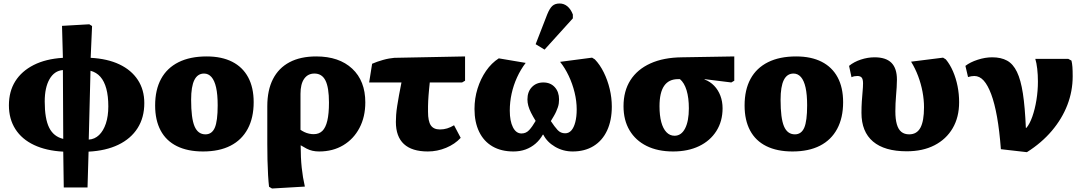

<svg xmlns="http://www.w3.org/2000/svg" viewBox="-20 -853 6201 1099"><path d="M345 220 342 15Q245 10 175 -23Q105 -56 68 -114Q31 -172 31 -250Q31 -330 67.5 -388Q104 -446 173 -481Q242 -516 340 -522L335 -705L491 -714L507 -704L499 -522Q595 -517 663.5 -484.5Q732 -452 769 -395.5Q806 -339 806 -263Q806 -180 767.5 -119.5Q729 -59 657.5 -24.5Q586 10 487 15L481 220ZM342 -58 340 -452Q291 -448 263.5 -400Q236 -352 236 -272Q236 -173 261.5 -122Q287 -71 342 -58ZM488 -54Q522 -56 547 -80Q572 -104 586 -146Q600 -188 600 -244Q600 -303 588.5 -345.5Q577 -388 554.5 -413.5Q532 -439 498 -448Z M1142 14Q1054 14 992.5 -16.5Q931 -47 899.5 -106Q868 -165 868 -249Q868 -339 902 -401.5Q936 -464 1002 -497Q1068 -530 1163 -530Q1249 -530 1309 -499.5Q1369 -469 1400.5 -410.5Q1432 -352 1432 -268Q1432 -179 1398 -115.5Q1364 -52 1299.5 -19Q1235 14 1142 14ZM1156 -84Q1193 -84 1209.5 -122Q1226 -160 1226 -250Q1226 -312 1217 -352Q1208 -392 1190.5 -412Q1173 -432 1148 -432Q1111 -432 1092.5 -395Q1074 -358 1074 -282Q1074 -176 1093.5 -130Q1113 -84 1156 -84Z M1537 226 1520 216Q1517 191 1514.5 150Q1512 109 1511 62Q1510 15 1510 -28V-245Q1510 -337 1542.5 -400.5Q1575 -464 1637.5 -497Q1700 -530 1790 -530Q1921 -530 1996 -460Q2071 -390 2071 -267Q2071 -184 2037.5 -120.5Q2004 -57 1944.5 -21.5Q1885 14 1807 14Q1786 14 1768.5 10Q1751 6 1735.5 -2Q1720 -10 1702 -21H1701Q1701 15 1702.5 46.5Q1704 78 1707 106.5Q1710 135 1714.5 162Q1719 189 1725 215ZM1775 -85Q1806 -85 1825 -103.5Q1844 -122 1853.5 -162Q1863 -202 1863 -266Q1863 -352 1843 -392Q1823 -432 1780 -432Q1742 -432 1721 -402Q1700 -372 1700 -316V-110Q1710 -103 1722.5 -97Q1735 -91 1749 -88Q1763 -85 1775 -85Z M2429 14Q2338 14 2292 -28.5Q2246 -71 2246 -155Q2246 -173 2247.5 -195.5Q2249 -218 2253.5 -246.5Q2258 -275 2264 -308.5Q2270 -342 2278 -381H2093L2110 -488Q2123 -494 2139 -499.5Q2155 -505 2172.5 -510Q2190 -515 2207 -518Q2224 -521 2237 -522L2642 -530V-391L2625 -381H2440Q2438 -360 2436 -341.5Q2434 -323 2433 -307Q2432 -291 2431 -275.5Q2430 -260 2430 -245Q2430 -230 2430 -213Q2430 -159 2446 -135.5Q2462 -112 2498 -112Q2520 -112 2539.5 -118Q2559 -124 2579 -136L2617 -64Q2584 -28 2533.5 -7Q2483 14 2429 14Z M2919 14Q2849 14 2799 -15Q2749 -44 2722.5 -99Q2696 -154 2696 -229Q2696 -290 2713.5 -346Q2731 -402 2762 -447Q2793 -492 2835 -519L2989 -493Q2960 -455 2939.5 -410Q2919 -365 2908.5 -317Q2898 -269 2898 -220Q2898 -160 2916 -124.5Q2934 -89 2965 -89Q2991 -89 3009 -108.5Q3027 -128 3046 -161Q3030 -187 3019.5 -208Q3009 -229 3004 -247.5Q2999 -266 2999 -284Q2999 -328 3024.5 -354.5Q3050 -381 3090 -381Q3131 -381 3155.5 -354Q3180 -327 3180 -284Q3180 -273 3178.5 -261.5Q3177 -250 3173 -238.5Q3169 -227 3163.5 -214.5Q3158 -202 3150 -188.5Q3142 -175 3133 -160Q3154 -128 3171.5 -109Q3189 -90 3215 -90Q3236 -90 3250.5 -106.5Q3265 -123 3273 -154Q3281 -185 3281 -227Q3281 -274 3269 -323.5Q3257 -373 3235.5 -418.5Q3214 -464 3186 -499L3369 -523L3385 -513Q3414 -483 3436 -438.5Q3458 -394 3470 -343.5Q3482 -293 3482 -243Q3482 -164 3455 -106Q3428 -48 3377.5 -17Q3327 14 3258 14Q3203 14 3157 -13Q3111 -40 3090 -82H3087Q3070 -52 3045 -30.5Q3020 -9 2988.5 2.5Q2957 14 2919 14ZM3097 -569 3046 -600 3112 -770Q3126 -805 3141.5 -819Q3157 -833 3183 -833Q3208 -833 3227.5 -817Q3247 -801 3259 -770V-748Z M3833 14Q3745 14 3681.5 -17.5Q3618 -49 3583.5 -107Q3549 -165 3549 -245Q3549 -332 3588.5 -394Q3628 -456 3703 -490Q3778 -524 3884 -525L4183 -530V-391L4166 -381L4013 -400V-398Q4045 -386 4068 -362Q4091 -338 4103.5 -305Q4116 -272 4116 -233Q4116 -159 4080.5 -103Q4045 -47 3981.5 -16.5Q3918 14 3833 14ZM3841 -76Q3880 -76 3901.5 -118Q3923 -160 3923 -233Q3923 -293 3910 -336Q3897 -379 3872 -400H3861Q3808 -400 3781.5 -361.5Q3755 -323 3755 -245Q3755 -192 3765 -154.5Q3775 -117 3794.5 -96.5Q3814 -76 3841 -76Z M4516 14Q4428 14 4366.5 -16.5Q4305 -47 4273.5 -106Q4242 -165 4242 -249Q4242 -339 4276 -401.5Q4310 -464 4376 -497Q4442 -530 4537 -530Q4623 -530 4683 -499.5Q4743 -469 4774.5 -410.5Q4806 -352 4806 -268Q4806 -179 4772 -115.5Q4738 -52 4673.5 -19Q4609 14 4516 14ZM4530 -84Q4567 -84 4583.5 -122Q4600 -160 4600 -250Q4600 -312 4591 -352Q4582 -392 4564.5 -412Q4547 -432 4522 -432Q4485 -432 4466.5 -395Q4448 -358 4448 -282Q4448 -176 4467.5 -130Q4487 -84 4530 -84Z M5170 13Q5043 13 4977 -43Q4911 -99 4911 -207Q4911 -242 4913 -272.5Q4915 -303 4917.5 -329.5Q4920 -356 4920 -376Q4920 -399 4912.5 -408.5Q4905 -418 4887 -418Q4879 -418 4870.5 -416.5Q4862 -415 4854 -411L4840 -476Q4868 -499 4907.5 -512Q4947 -525 4986 -525Q5051 -525 5082.5 -493.5Q5114 -462 5114 -397Q5114 -376 5112.5 -353Q5111 -330 5109 -306.5Q5107 -283 5106 -260.5Q5105 -238 5105 -216Q5105 -171 5113.5 -141.5Q5122 -112 5139.5 -98Q5157 -84 5184 -84Q5228 -84 5248.5 -122Q5269 -160 5269 -239Q5269 -282 5260.5 -327.5Q5252 -373 5235.5 -417Q5219 -461 5195 -500L5378 -523L5394 -513Q5418 -484 5435 -444.5Q5452 -405 5461 -360Q5470 -315 5470 -268Q5470 -182 5433 -119Q5396 -56 5329 -21.5Q5262 13 5170 13Z M5858 18 5709 1Q5701 -105 5687 -183.5Q5673 -262 5653.5 -314Q5634 -366 5610.5 -392Q5587 -418 5557 -418Q5540 -418 5521 -412L5506 -476Q5533 -497 5576 -511Q5619 -525 5659 -525Q5710 -525 5744.5 -506Q5779 -487 5801 -441.5Q5823 -396 5835 -318Q5847 -240 5852 -121H5855Q5874 -143 5889 -185.5Q5904 -228 5912.5 -280.5Q5921 -333 5921 -386Q5921 -425 5917 -459.5Q5913 -494 5906 -516H6095L6113 -506Q6117 -490 6118.5 -469.5Q6120 -449 6120 -416Q6120 -331 6089.5 -252Q6059 -173 6000.5 -104Q5942 -35 5858 18Z"/></svg>

Font: Literata 18pt ExtraBold
Style: Regular
Weight: 800
Designer: Latin by Veronika Burian and Jose Scaglione. Greek by Irene Vlachou. Cyrillic by Vera Evstafieva.
Foundry: TypeTogether
Version: Version 3.103;gftools[0.9.29]